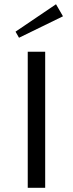

<svg xmlns="http://www.w3.org/2000/svg" viewBox="-20 -897 348 917"><path d="M280.8 -819.2 247.5 -876.7 54.2 -745.8 70.8 -716.7ZM195.8 0V-650H112.5V0Z"/></svg>

Font: BoonHome
Style: Book
Weight: 400
Designer: Sungsit Sawaiwan
Foundry: Sungsit Sawaiwan
Version: Version 0.2